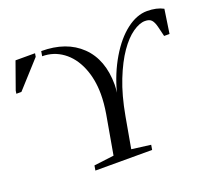

<svg xmlns="http://www.w3.org/2000/svg" viewBox="-119 -812 1069 961"><g transform="rotate(-20 415.0 -331.0)"><path d="M749.5 -662.1Q800.8 -662.1 835.9 -643.1L816.9 -515.6H788.1L774.9 -569.8Q768.6 -594.7 757.8 -606.7Q747.1 -618.7 723.1 -618.7Q693.8 -618.7 657.5 -593.5Q621.1 -568.4 585.4 -517.1Q549.8 -465.8 518.8 -387.7Q487.8 -309.6 468.8 -203.6L439.5 -39.1L541 -25.9L536.6 0H234.4L238.8 -25.9L345.2 -39.1L381.8 -247.1Q391.1 -302.7 391.1 -350.1Q391.1 -430.2 364.3 -494.4Q337.4 -558.6 288.8 -593.8Q240.2 -628.9 179.7 -628.9L184.1 -654.8Q317.9 -654.8 395 -580.1Q472.2 -505.4 472.2 -370.6L471.2 -350.6L468.8 -329.6Q494.1 -424.8 539.6 -501.5Q585 -578.1 639.9 -620.1Q694.8 -662.1 749.5 -662.1ZM-5.9 -496.6 -3.4 -512.7 47.4 -655.3H151.4L148.4 -637.2L21 -496.6Z"/></g></svg>

Font: Liberation Serif
Style: Italic
Weight: 400
Italic angle: -16.333°
Designer: Steve Matteson
Foundry: Ascender Corporation
Version: Version 2.1.5